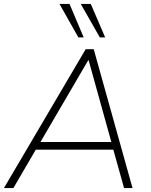

<svg xmlns="http://www.w3.org/2000/svg" viewBox="-26 -955 767 975"><path d="M-6 0 409 -705H450L647 0H604L547 -204L569 -195H132L161 -204L42 0ZM422 -649 176 -228 155 -234H558L541 -228L424 -649ZM481 -765 384 -935H435L508 -765ZM372 -765 276 -935H327L399 -765Z"/></svg>

Font: Mulish ExtraLight
Style: Italic
Weight: 200
Italic angle: -9°
Designer: Vernon Adams
Foundry: Vernon Adams
Version: Version 3.603